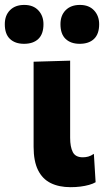

<svg xmlns="http://www.w3.org/2000/svg" viewBox="-81 -751 426 784"><path d="M207.1 13.3Q159.9 13.3 126.1 -3.4Q92.2 -20.1 74.2 -56.6Q56.2 -93 56.2 -151.7Q56.2 -187.5 56.2 -212.6Q56.2 -237.7 56.2 -266Q56.2 -337.9 56.2 -391.1Q56.2 -444.2 56.2 -499L205.4 -503.3Q205.4 -446.9 205.4 -396Q205.4 -345.1 205.4 -302.3Q205.4 -259.5 205.4 -226.4V-188.1Q205.4 -151.2 216.3 -129.9Q227.2 -108.7 257 -108.7Q268.1 -108.7 279 -111.5Q289.9 -114.3 302.3 -122.8L309.4 -6.9Q298.8 -0.6 282.7 3.9Q266.6 8.4 247.4 10.9Q228.2 13.3 207.1 13.3ZM244.4 -572.1Q208 -572.1 186.9 -592.1Q165.9 -612 165.9 -652.2Q165.9 -688.2 187.2 -709.5Q208.5 -730.9 245.4 -730.9Q282.2 -730.9 303 -708.6Q323.9 -686.3 323.9 -652.2Q323.9 -612 302.9 -592.1Q282 -572.1 244.4 -572.1ZM17.1 -572.1Q-19.4 -572.1 -40.4 -592.1Q-61.4 -612 -61.4 -652.2Q-61.4 -688.2 -40.1 -709.5Q-18.9 -730.9 18.1 -730.9Q54.9 -730.9 75.7 -708.6Q96.5 -686.3 96.5 -652.2Q96.5 -612 75.6 -592.1Q54.7 -572.1 17.1 -572.1Z"/></svg>

Font: Commissioner Thin
Style: Regular
Weight: 100
Designer: Kostas Bartsokas
Foundry: Kostas Bartsokas
Version: Version 1.001;gftools[0.9.23]